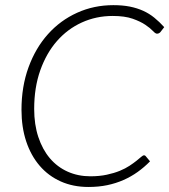

<svg xmlns="http://www.w3.org/2000/svg" viewBox="-20 -736 674 764"><path d="M339.5 -34.5Q376 -34.5 405 -40.8Q434 -47 456.5 -56.2Q479 -65.5 495.2 -76.2Q511.5 -87 523 -96.2Q534.5 -105.5 541.8 -111.8Q549 -118 553 -118Q557.5 -118 559.5 -115L577 -94Q554 -70.5 527.8 -51.8Q501.5 -33 471.5 -19.8Q441.5 -6.5 406.8 0.8Q372 8 332 8Q271 8 221.8 -14Q172.5 -36 137.8 -76.5Q103 -117 84.2 -173.5Q65.5 -230 65.5 -299Q65.5 -391.5 93.5 -468.2Q121.5 -545 170.8 -600Q220 -655 286.8 -685.2Q353.5 -715.5 431 -715.5Q467.5 -715.5 496.5 -709.8Q525.5 -704 549.8 -693Q574 -682 594.2 -665.5Q614.5 -649 633.5 -628L618 -608Q612.5 -602 604.5 -602Q598.5 -602 588.2 -613Q578 -624 558.5 -637.2Q539 -650.5 507.8 -661.5Q476.5 -672.5 428.5 -672.5Q362.5 -672.5 305.5 -646.5Q248.5 -620.5 206.5 -572.5Q164.5 -524.5 140.2 -456Q116 -387.5 116 -302.5Q116 -240.5 132.5 -190.8Q149 -141 178.5 -106.2Q208 -71.5 249.2 -53Q290.5 -34.5 339.5 -34.5Z"/></svg>

Font: Lato Light
Style: Italic
Weight: 300
Italic angle: -7°
Designer: Lukasz Dziedzic
Foundry: Lukasz Dziedzic
Version: Version 1.104; Western+Polish opensource